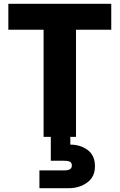

<svg xmlns="http://www.w3.org/2000/svg" viewBox="-20 -722 631 1013"><path d="M381 0C381 0 381 -565 381 -565C381 -565 567 -565 567 -565C567 -565 567 -702 567 -702C567 -702 24 -702 24 -702C24 -702 24 -565 24 -565C24 -565 210 -565 210 -565C210 -565 210 0 210 0C210 0 248 0 248 0C248 0 248 126 248 126C248 126 319 126 319 126C319 126 319 126 319 126C332 126 342 128 349 131C356 135 359 142 359 151C359 151 359 151 359 151C359 160 356 167 349 171C342 175 332 177 319 177C319 177 188 177 188 177C188 177 188 271 188 271C188 271 342 271 342 271C342 271 342 271 342 271C380 271 413 261 440 241C467 222 481 193 481 155C481 155 481 155 481 155C481 117 468 88 442 69C416 50 386 41 351 41C351 41 351 0 351 0C351 0 381 0 381 0Z"/></svg>

Font: Girnar Poppins
Style: Bold
Weight: 500
Designer: Ninad Kale (Devanagari), Jonny Pinhorn (Latin)
Foundry: Indian Type Foundry
Version: ""